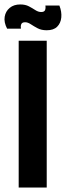

<svg xmlns="http://www.w3.org/2000/svg" viewBox="-38 -843 296 863"><path d="M46 0V-660H172V0ZM172 -707Q148 -707 131 -716Q114 -725 100.5 -734Q87 -743 75 -743Q61 -743 57.5 -734Q54 -725 56 -714H-6Q-21 -743 -17 -767.5Q-13 -792 5.5 -807.5Q24 -823 53 -823Q76 -823 92 -814.5Q108 -806 121 -797.5Q134 -789 147 -789Q161 -789 164.5 -797.5Q168 -806 166 -818H229Q240 -790 237.5 -764.5Q235 -739 219 -723Q203 -707 172 -707Z"/></svg>

Font: Bricolage Grotesque 72pt SemiCondensed SemiBold
Style: Regular
Weight: 600
Width: 4
Designer: Mathieu Triay
Foundry: Atelier Triay
Version: Version 1.001;gftools[0.9.33.dev8+g029e19f]